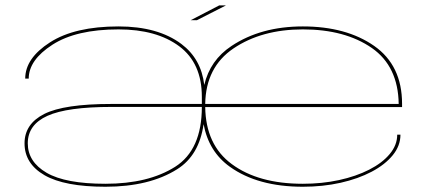

<svg xmlns="http://www.w3.org/2000/svg" viewBox="-20 -687 1620 712"><path d="M371 5.5Q219.5 5.5 145.2 -37.2Q71 -80 71 -155.5Q71 -227.5 144.2 -264.5Q217.5 -301.5 393 -301.5H728.5V-328Q728.5 -453 644.5 -515.5Q560.5 -578 419.5 -578Q262.5 -578 174.5 -521.2Q86.5 -464.5 86.5 -395.5H73.5Q73.5 -471 165.5 -530Q257.5 -589 419.5 -589Q565.5 -589 652.5 -524Q726 -469 737.5 -372Q759 -464 838.5 -516.5Q947.5 -589 1103 -589Q1264 -589 1367.5 -516.8Q1471 -444.5 1471 -302V-290H741Q743 -149.5 839.5 -78.5Q938 -5.5 1103 -5.5Q1174 -5.5 1237.2 -19.2Q1300.5 -33 1349 -57.8Q1397.5 -82.5 1425.2 -115.8Q1453 -149 1453 -187.5H1465Q1465 -146.5 1436.5 -111.5Q1408 -76.5 1358.2 -50.2Q1308.5 -24 1243 -9.2Q1177.5 5.5 1103 5.5Q936 5.5 832.5 -68.5Q754 -124.5 735 -226.5Q718.5 -110.5 637 -59.5Q534 5.5 371 5.5ZM741 -301.5H1458.5Q1456.5 -441 1359 -509Q1259.5 -578 1103 -578Q950.5 -578 846 -507.5Q743 -438 741 -301.5ZM728.5 -290.5H394Q229 -290.5 156 -257.5Q83 -224.5 83 -155.5Q83 -87 153 -46.2Q223 -5.5 371 -5.5Q530 -5.5 629.5 -68.5Q728.5 -131.5 728.5 -290.5ZM687 -612 793 -667H818L710 -612Z"/></svg>

Font: Anybody UltraExpanded Thin
Style: Regular
Weight: 100
Width: 9
Designer: Tyler Finck
Foundry: Etcetera Type Company
Version: Version 1.010; ttfautohint (v1.8.3) -l 8 -r 50 -G 200 -x 14 